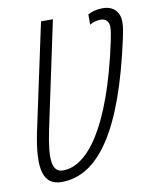

<svg xmlns="http://www.w3.org/2000/svg" viewBox="-83 -787 685 859"><g transform="rotate(-10 259.5 -357.0)"><path d="M128 10C296 10 421 -173 508 -573C514 -602 519 -625 519 -648C519 -693 493 -724 442 -724C413 -724 392 -717 375 -708V-661C389 -670 406 -675 425 -675C448 -675 462 -660 462 -636C462 -617 458 -597 453 -573C371 -188 251 -40 143 -40C93 -40 84 -94 112 -229L215 -714H161L57 -228C24 -66 43 10 128 10Z"/></g></svg>

Font: Noto Sans Condensed Light
Style: Italic
Weight: 300
Width: 3
Italic angle: -12°
Designer: Monotype Design Team
Foundry: Monotype Imaging Inc.
Version: Version 2.013